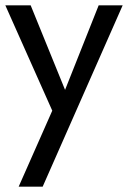

<svg xmlns="http://www.w3.org/2000/svg" viewBox="-20 -480 480 720"><path d="M440 -460 140 220H50L176 -65L0 -460H95L224 -143L350 -460Z"/></svg>

Font: jost-mod-400
Style: Regular
Weight: 400
Version: Version 3.200; ttfautohint (v0.97) -l 8 -r 50 -G 200 -x 14 -